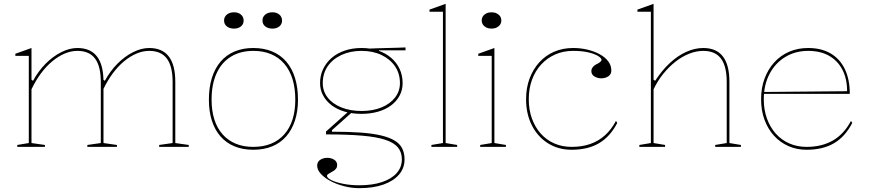

<svg xmlns="http://www.w3.org/2000/svg" viewBox="-20 -765 4524 1000"><path d="M70 0V-10L130 -20V-474H60V-485L144 -515V-350L152 -344Q179 -394 217 -432.5Q255 -471 298.5 -493Q342 -515 383 -515Q417 -515 442.5 -504Q468 -493 485 -471Q502 -449 510.5 -416Q519 -383 519 -338V-20L589 -10V0H435V-10L505 -20V-338Q505 -420 475 -460Q445 -500 383 -500Q350 -500 317 -486Q284 -472 252.5 -446Q221 -420 193.5 -383Q166 -346 144 -300V-20L214 -10V0ZM809 0V-10L879 -20V-338Q879 -420 849 -460Q819 -500 757 -500Q724 -500 691 -486Q658 -472 626.5 -446Q595 -420 567.5 -383Q540 -346 518 -300V-350L526 -344Q553 -394 591 -432.5Q629 -471 672.5 -493Q716 -515 757 -515Q791 -515 816.5 -504Q842 -493 859 -471Q876 -449 884.5 -416Q893 -383 893 -338V-20L963 -10V0Z M1299 -515Q1354 -515 1397.5 -497Q1441 -479 1471 -444Q1501 -409 1516.5 -359Q1532 -309 1532 -246Q1532 -185 1516 -136.5Q1500 -88 1470 -54Q1440 -20 1397 -2.5Q1354 15 1299 15Q1245 15 1202 -2.5Q1159 -20 1129 -54Q1099 -88 1083.5 -136.5Q1068 -185 1068 -246Q1068 -309 1083.5 -359Q1099 -409 1129 -444Q1159 -479 1202 -497Q1245 -515 1299 -515ZM1300 -500Q1232 -500 1183 -470Q1134 -440 1108 -383Q1082 -326 1082 -246Q1082 -188 1096.5 -142.5Q1111 -97 1139.5 -65Q1168 -33 1208 -16.5Q1248 0 1299 0Q1351 0 1391.5 -16.5Q1432 -33 1460.5 -65Q1489 -97 1503.5 -142.5Q1518 -188 1518 -246Q1518 -306 1503.5 -353Q1489 -400 1460.5 -433Q1432 -466 1391.5 -483Q1351 -500 1300 -500ZM1399 -701Q1421 -701 1435 -689Q1449 -677 1449 -658Q1449 -639 1435 -627.5Q1421 -616 1399 -616Q1376 -616 1361.5 -627.5Q1347 -639 1347 -658Q1347 -677 1361.5 -689Q1376 -701 1399 -701ZM1199 -701Q1221 -701 1235 -689Q1249 -677 1249 -658Q1249 -639 1235 -627.5Q1221 -616 1199 -616Q1176 -616 1161.5 -627.5Q1147 -639 1147 -658Q1147 -677 1161.5 -689Q1176 -701 1199 -701Z M1851 215Q1812 215 1773 205Q1734 195 1702.5 178.5Q1671 162 1651.5 141Q1632 120 1632 98Q1632 84 1639.5 75Q1647 66 1659 61.5Q1671 57 1684 57Q1704 57 1720 66.5Q1736 76 1736 95Q1736 106 1730.5 113Q1725 120 1717.5 125Q1710 130 1702 134Q1694 138 1688.5 142Q1683 146 1683 151Q1683 162 1706.5 173.5Q1730 185 1768.5 192.5Q1807 200 1851 200Q1919 200 1969 183.5Q2019 167 2046 136.5Q2073 106 2073 65Q2073 28 2052.5 3Q2032 -22 1986.5 -37Q1941 -52 1865 -58.5Q1789 -65 1678 -65V-80L1799 -188L1811 -178L1709 -87V-79Q1794 -79 1857.5 -74.5Q1921 -70 1965 -59.5Q2009 -49 2036 -32.5Q2063 -16 2075 8.5Q2087 33 2087 65Q2087 111 2058 144.5Q2029 178 1976.5 196.5Q1924 215 1851 215ZM1863 -172Q1815 -172 1775.5 -183.5Q1736 -195 1707.5 -216.5Q1679 -238 1663 -267.5Q1647 -297 1647 -332Q1647 -372 1663 -405.5Q1679 -439 1707.5 -463.5Q1736 -488 1775.5 -501.5Q1815 -515 1863 -515Q1911 -515 1950 -501.5Q1989 -488 2017.5 -463.5Q2046 -439 2061.5 -405.5Q2077 -372 2077 -332Q2077 -297 2061.5 -267.5Q2046 -238 2017.5 -216.5Q1989 -195 1949.5 -183.5Q1910 -172 1863 -172ZM1863 -187Q1922 -187 1967 -205.5Q2012 -224 2037.5 -257Q2063 -290 2063 -332Q2063 -382 2037.5 -419.5Q2012 -457 1967 -478.5Q1922 -500 1863 -500Q1804 -500 1758 -478.5Q1712 -457 1686.5 -419.5Q1661 -382 1661 -332Q1661 -290 1686.5 -257Q1712 -224 1758 -205.5Q1804 -187 1863 -187ZM1954 -490 1905 -512Q1924 -513 1942.5 -513.5Q1961 -514 1980 -514.5Q1999 -515 2017.5 -515.5Q2036 -516 2054.5 -516.5Q2073 -517 2092 -518V-503H1954Z M2301 -20 2361 -10V0H2227V-10L2287 -20V-704H2217V-715L2301 -745Z M2540 -616Q2525 -616 2513.5 -621.5Q2502 -627 2495.5 -636.5Q2489 -646 2489 -658Q2489 -671 2495.5 -680.5Q2502 -690 2513.5 -695.5Q2525 -701 2540 -701Q2555 -701 2566.5 -695.5Q2578 -690 2584.5 -680.5Q2591 -671 2591 -658Q2591 -646 2584.5 -636.5Q2578 -627 2566.5 -621.5Q2555 -616 2540 -616ZM2481 0V-10L2541 -20V-474H2471V-485L2555 -515V-20L2615 -10V0Z M2957 15Q2888 15 2834.5 -18.5Q2781 -52 2750.5 -111.5Q2720 -171 2720 -248Q2720 -307 2738 -355.5Q2756 -404 2788.5 -440Q2821 -476 2866 -495.5Q2911 -515 2965 -515Q3004 -515 3039.5 -506.5Q3075 -498 3103.5 -482.5Q3132 -467 3148 -445.5Q3164 -424 3164 -398Q3164 -384 3156.5 -375Q3149 -366 3137 -361.5Q3125 -357 3112 -357Q3093 -357 3076.5 -366.5Q3060 -376 3060 -395Q3060 -406 3068 -416Q3076 -426 3092 -433Q3113 -445 3113 -453Q3113 -462 3095.5 -473Q3078 -484 3045 -492Q3012 -500 2965 -500Q2914 -500 2872 -481.5Q2830 -463 2799 -429.5Q2768 -396 2751 -350Q2734 -304 2734 -248Q2734 -193 2750.5 -147.5Q2767 -102 2796.5 -69Q2826 -36 2867 -18Q2908 0 2957 0Q3011 0 3054 -15Q3097 -30 3130.5 -60Q3164 -90 3188 -135L3195 -125Q3177 -90 3153.5 -63.5Q3130 -37 3100.5 -19.5Q3071 -2 3035 6.5Q2999 15 2957 15Z M3839 -10V0H3705V-10L3765 -20V-338Q3765 -420 3735 -460Q3705 -500 3643 -500Q3607 -500 3570 -485.5Q3533 -471 3498.5 -444Q3464 -417 3434.5 -380.5Q3405 -344 3384 -300V-20L3444 -10V0H3310V-10L3370 -20V-704H3300V-715L3384 -745V-350L3392 -344Q3428 -399 3469 -437Q3510 -475 3554.5 -495Q3599 -515 3643 -515Q3677 -515 3702.5 -504Q3728 -493 3745 -471Q3762 -449 3770.5 -416Q3779 -383 3779 -338V-20Z M4189 -515Q4258 -515 4306.5 -486.5Q4355 -458 4380.5 -404.5Q4406 -351 4406 -276H3958V-286L4392 -290Q4392 -355 4367.5 -402Q4343 -449 4298 -474.5Q4253 -500 4189 -500Q4122 -500 4069.5 -468Q4017 -436 3987.5 -379Q3958 -322 3958 -248Q3958 -193 3974.5 -147.5Q3991 -102 4020.5 -69Q4050 -36 4091 -18Q4132 0 4181 0Q4221 0 4255.5 -8.5Q4290 -17 4318.5 -33.5Q4347 -50 4370.5 -75.5Q4394 -101 4412 -135L4419 -125Q4401 -90 4377.5 -63.5Q4354 -37 4324.5 -19.5Q4295 -2 4259 6.5Q4223 15 4181 15Q4129 15 4085.5 -4.5Q4042 -24 4010.5 -59Q3979 -94 3961.5 -142Q3944 -190 3944 -248Q3944 -307 3962 -355.5Q3980 -404 4012.5 -440Q4045 -476 4090 -495.5Q4135 -515 4189 -515Z"/></svg>

Font: Kalnia Thin Thin
Style: Regular
Weight: 250
Version: Version 1.105